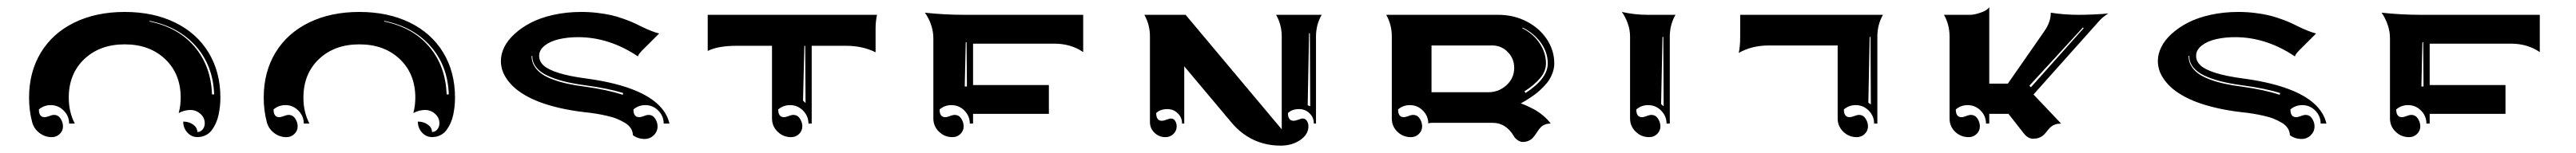

<svg xmlns="http://www.w3.org/2000/svg" viewBox="-20 -509 6969 415"><path d="M58.6 -244.1Q58.6 -313.7 90.6 -366.5Q122.6 -419.2 181.3 -447.9Q240 -476.6 317.4 -476.6Q394.8 -476.6 453.5 -447.9Q512.2 -419.2 544.2 -366.5Q576.2 -313.7 576.2 -244.1Q576.2 -232.9 575.1 -221.8Q574 -210.7 571.4 -198.2Q568.8 -185.8 564.1 -175.2Q559.3 -164.6 552.9 -155.9Q546.4 -147.2 536.4 -142.2Q526.4 -137.2 513.9 -137.2Q498 -137.2 486.8 -149.5Q475.6 -161.9 475.6 -179.2Q491.5 -179.2 502.7 -170.9Q513.9 -162.6 513.9 -150.9Q522.2 -150.9 528.1 -157.8Q533.9 -164.8 533.9 -174.6Q533.9 -189.7 522.2 -200.2Q510.5 -210.7 494.9 -210.7Q479.2 -210.7 463.4 -202.4Q468.8 -222.2 468.8 -244.1Q468.8 -308.8 426.6 -348.8Q384.5 -388.7 317.4 -388.7Q250.2 -388.7 208.1 -348.8Q166 -308.8 166 -244.1Q166 -205.1 182.4 -173.8H167Q167 -194.3 152.3 -209.1Q137.7 -223.9 117.2 -223.9Q99.1 -223.9 85.2 -212.2Q85.2 -191.4 100.3 -191.2Q105.5 -191.2 113.2 -194.2Q120.8 -197.3 126 -197.3Q137.5 -197.3 143.9 -187.3Q150.4 -177.2 150.4 -166.3Q150.4 -154.1 141.5 -145.5Q132.6 -137 120.1 -137Q101.6 -137 86.7 -148.4Q71.8 -159.9 67.1 -177.2Q58.6 -209 58.6 -244.1ZM384.3 -450.7Q461.9 -434.8 506.3 -382.3Q550.8 -329.8 553.5 -252.9H559.3Q556.6 -330.3 510.3 -383.3Q463.9 -436.3 384.8 -452.4Z M693.4 -244.1Q693.4 -313.7 725.3 -366.5Q757.3 -419.2 816 -447.9Q874.8 -476.6 952.1 -476.6Q1029.5 -476.6 1088.3 -447.9Q1147 -419.2 1179 -366.5Q1210.9 -313.7 1210.9 -244.1Q1210.9 -232.9 1209.8 -221.8Q1208.7 -210.7 1206.2 -198.2Q1203.6 -185.8 1198.9 -175.2Q1194.1 -164.6 1187.6 -155.9Q1181.2 -147.2 1171.1 -142.2Q1161.1 -137.2 1148.7 -137.2Q1132.8 -137.2 1121.6 -149.5Q1110.4 -161.9 1110.4 -179.2Q1126.2 -179.2 1137.5 -170.9Q1148.7 -162.6 1148.7 -150.9Q1157 -150.9 1162.8 -157.8Q1168.7 -164.8 1168.7 -174.6Q1168.7 -189.7 1157 -200.2Q1145.3 -210.7 1129.6 -210.7Q1114 -210.7 1098.1 -202.4Q1103.5 -222.2 1103.5 -244.1Q1103.5 -308.8 1061.4 -348.8Q1019.3 -388.7 952.1 -388.7Q885 -388.7 842.9 -348.8Q800.8 -308.8 800.8 -244.1Q800.8 -205.1 817.1 -173.8H801.8Q801.8 -194.3 787.1 -209.1Q772.5 -223.9 752 -223.9Q733.9 -223.9 720 -212.2Q720 -191.4 735.1 -191.2Q740.2 -191.2 747.9 -194.2Q755.6 -197.3 760.7 -197.3Q772.2 -197.3 778.7 -187.3Q785.2 -177.2 785.2 -166.3Q785.2 -154.1 776.2 -145.5Q767.3 -137 754.9 -137Q736.3 -137 721.4 -148.4Q706.5 -159.9 701.9 -177.2Q693.4 -209 693.4 -244.1ZM1019 -450.7Q1096.7 -434.8 1141.1 -382.3Q1185.5 -329.8 1188.2 -252.9H1194.1Q1191.4 -330.3 1145 -383.3Q1098.6 -436.3 1019.5 -452.4Z M1335 -343.8Q1335 -362.5 1344.2 -381.3Q1353.5 -400.1 1372.2 -417.2Q1390.9 -434.3 1416.5 -447.6Q1442.1 -460.9 1477.5 -468.8Q1512.9 -476.6 1552.7 -476.6Q1575.4 -476.6 1596.6 -474Q1617.7 -471.4 1632.8 -468Q1647.9 -464.6 1664.6 -458.7Q1681.2 -452.9 1690.6 -448.7Q1700 -444.6 1713.6 -437.7Q1745.1 -422.4 1763.2 -418.2L1726.8 -381.8Q1725.8 -380.9 1723.5 -378.5Q1721.2 -376.2 1720.3 -375.4Q1719.5 -374.5 1717.5 -372.6Q1715.6 -370.6 1714.8 -369.8Q1714.1 -368.9 1712.6 -367.3Q1711.2 -365.7 1710.6 -364.9Q1710 -364 1709 -362.7Q1708 -361.3 1707.5 -360.4Q1707 -359.4 1706.5 -358.2Q1706.1 -356.9 1705.8 -356Q1628.2 -408.2 1543.9 -408.2Q1516.1 -408.2 1492.7 -402.8Q1469.2 -397.5 1453.9 -385.6Q1438.5 -373.8 1438.5 -357.4Q1438.5 -342.5 1450.7 -331.3Q1462.9 -320.1 1491.3 -311.2Q1519.8 -302.2 1565.7 -296.1Q1648.9 -284.9 1702.1 -262Q1778.3 -229.2 1791 -173.8H1775.4Q1775.4 -194.3 1760.7 -209.1Q1746.1 -223.9 1725.6 -223.9Q1707.5 -223.9 1693.6 -212.2Q1693.6 -191.4 1708.7 -191.2Q1713.9 -191.2 1721.6 -194.2Q1729.2 -197.3 1734.4 -197.3Q1745.8 -197.3 1752.3 -187.3Q1758.8 -177.2 1758.8 -166.3Q1758.8 -152.1 1748.5 -142.1Q1738.3 -132.1 1723.6 -132.1Q1706.1 -132.1 1692.1 -142.3Q1691.9 -152.3 1686.5 -160.9Q1681.2 -169.4 1671.1 -175.5Q1661.1 -181.6 1649.3 -186.5Q1637.5 -191.4 1621.7 -194.9Q1606 -198.5 1591.8 -200.8Q1577.6 -203.1 1560.8 -204.8Q1524.7 -209 1493.8 -216.2Q1462.9 -223.4 1440.1 -232.1Q1417.2 -240.7 1399.2 -251.5Q1381.1 -262.2 1369.3 -273.4Q1357.4 -284.7 1349.5 -296.9Q1341.6 -309.1 1338.3 -320.6Q1335 -332 1335 -343.8ZM1418 -357.4Q1418 -342.5 1425 -330.4Q1432.1 -318.4 1444.5 -309.4Q1456.8 -300.5 1475.3 -293.6Q1493.9 -286.6 1515.1 -282Q1536.4 -277.3 1563 -273.9Q1621.6 -265.9 1664.6 -252L1665.8 -256.6Q1627.7 -268.8 1563.5 -277.6Q1530.3 -282 1505 -288.5Q1479.7 -294.9 1460.1 -304.3Q1440.4 -313.7 1430.2 -327.1Q1419.9 -340.6 1419.9 -357.4Z M1894.5 -370.8V-468.8H2352.5Q2348.6 -450.4 2348.6 -432.6V-367.2Q2313.2 -384.8 2268.6 -384.8H2175.8V-173.8H2167Q2167 -194.3 2152.3 -209.1Q2137.7 -223.9 2117.2 -223.9Q2099.1 -223.9 2085.2 -212.2Q2085.2 -191.4 2100.3 -191.2Q2105.5 -191.2 2113.2 -194.2Q2120.8 -197.3 2126 -197.3Q2137.5 -197.3 2143.9 -187.3Q2150.4 -177.2 2150.4 -166.3Q2150.4 -154.1 2141.5 -145.5Q2132.6 -137 2120.1 -137Q2098.6 -137 2083.5 -151.9Q2068.4 -166.7 2068.4 -187.7V-384.8H1972.7Q1922.6 -384.8 1894.5 -370.8ZM2152.3 -236.3 2159.2 -229.5 2158.2 -384.8 2156 -384.3Z M2481.9 -474.6Q2534.4 -468.8 2589.8 -468.8H2910.2V-367.7Q2877 -390.6 2832 -390.6H2612.3V-278.3H2817.4V-200.2H2612.3V-173.8H2603.5Q2603.5 -194.3 2588.9 -209.1Q2574.2 -223.9 2553.7 -223.9Q2535.6 -223.9 2521.7 -212.2Q2521.7 -191.4 2536.9 -191.2Q2542 -191.2 2549.7 -194.2Q2557.4 -197.3 2562.5 -197.3Q2574 -197.3 2580.4 -187.3Q2586.9 -177.2 2586.9 -166.3Q2586.9 -154.1 2578 -145.5Q2569.1 -137 2556.6 -137Q2535.2 -137 2520 -151.9Q2504.9 -166.7 2504.9 -187.7V-405.3Q2504.9 -424.1 2498.4 -442.6Q2491.9 -461.2 2481.9 -474.6ZM2589.8 -274.4H2595.7L2594.7 -394.5L2592.5 -394Z M3075.7 -468.8H3187.3L3447.3 -158.2V-410.2Q3447.3 -441.9 3432.1 -468.8H3555.4Q3540 -442.1 3540 -410.2V-173.8H3534.2Q3534.2 -190.4 3522.5 -201.8Q3510.7 -213.1 3494.1 -213.1Q3475.3 -213.1 3464.1 -202.4Q3464.1 -181.6 3479.2 -181.4Q3484.4 -181.4 3492.1 -184.4Q3499.8 -187.5 3504.9 -187.5Q3511 -187.5 3515.3 -181.3Q3519.5 -175 3519.5 -166.3Q3519.5 -144.5 3497.4 -129.3Q3475.3 -114 3444.3 -114Q3404.5 -114 3370.8 -129.9Q3337.2 -145.8 3311.5 -176.5L3183.6 -329.1V-173.8H3177.7Q3177.7 -190.4 3166 -201.8Q3154.3 -213.1 3137.7 -213.1Q3118.9 -213.1 3107.7 -202.4Q3107.7 -181.6 3122.8 -181.4Q3127.9 -181.4 3135.6 -184.4Q3143.3 -187.5 3148.4 -187.5Q3154.5 -187.5 3158.8 -181.3Q3163.1 -175 3163.1 -166.3Q3163.1 -154.1 3154.2 -145.5Q3145.3 -137 3132.8 -137Q3115.5 -137 3103.1 -148.9Q3090.8 -160.9 3090.8 -178V-410.2Q3090.8 -441.9 3075.7 -468.8ZM3517.6 -223.6 3524.4 -220.7 3523.4 -418.9 3521.2 -418.5Z M3730 -468.8H4033.2Q4075 -468.8 4109.9 -450.7Q4144.8 -432.6 4164.7 -402.3Q4184.6 -372.1 4184.6 -336.9Q4184.6 -325.2 4180.7 -313.6Q4176.8 -302 4171 -292.8Q4165.3 -283.7 4156.2 -274.4Q4147.2 -265.1 4139.8 -258.9Q4132.3 -252.7 4122.2 -245.8Q4112.1 -239 4106.7 -235.8Q4101.3 -232.7 4094 -228.5Q4101.3 -226.1 4109.4 -222.5Q4117.4 -219 4129.8 -212.4Q4142.1 -205.8 4154.2 -195.7Q4166.3 -185.5 4175 -173.8Q4166 -173.8 4159.3 -171.1Q4152.6 -168.5 4148.3 -164.1Q4144 -159.7 4140.5 -154.3Q4137 -148.9 4133.3 -143.7Q4129.6 -138.4 4125.4 -134Q4121.1 -129.6 4114.4 -126.8Q4107.7 -124 4098.6 -124Q4092.8 -124 4085.6 -128.8Q4078.4 -133.5 4074.7 -140.4Q4065.4 -156.7 4051 -166.3Q4036.6 -175.8 4018.6 -175.8H3852.5Q3846.4 -175.8 3843.8 -173.8Q3843.8 -194.3 3829.1 -209.1Q3814.5 -223.9 3793.9 -223.9Q3775.9 -223.9 3762 -212.2Q3762 -191.4 3777.1 -191.2Q3782.2 -191.2 3789.9 -194.2Q3797.6 -197.3 3802.7 -197.3Q3814.2 -197.3 3820.7 -187.3Q3827.1 -177.2 3827.1 -166.3Q3827.1 -154.1 3818.2 -145.5Q3809.3 -137 3796.9 -137Q3775.4 -137 3760.3 -151.6Q3745.1 -166.3 3745.1 -187.5V-410.2Q3745.1 -441.9 3730 -468.8ZM3852.5 -258.8H4005.9Q4034.2 -258.8 4055.2 -277.8Q4076.2 -296.9 4076.2 -325.2Q4076.2 -350.1 4058.8 -367.9Q4041.5 -385.7 4016.6 -385.7H3852.5ZM4098.1 -432.4Q4127.7 -417.5 4144.9 -391.7Q4162.1 -366 4162.1 -336.9Q4162.1 -316.4 4146.9 -297.7Q4131.6 -279.1 4104 -261.2L4106.9 -256.8Q4167 -295.9 4167 -336.9Q4167 -366.7 4148.6 -392.7Q4130.1 -418.7 4099.1 -434.1Z M4367.4 -476.6Q4402.1 -468.8 4437.3 -468.8H4512.5Q4497.1 -442.1 4497.1 -410.2V-173.8H4488.3Q4488.3 -194.3 4473.6 -209.1Q4459 -223.9 4438.5 -223.9Q4420.4 -223.9 4406.5 -212.2Q4406.5 -191.4 4421.6 -191.2Q4426.8 -191.2 4434.4 -194.2Q4442.1 -197.3 4447.3 -197.3Q4458.7 -197.3 4465.2 -187.3Q4471.7 -177.2 4471.7 -166.3Q4471.7 -154.1 4462.8 -145.5Q4453.9 -137 4441.4 -137Q4419.9 -137 4404.8 -151.9Q4389.6 -166.7 4389.6 -187.7V-410.2Q4389.6 -428 4383.4 -445.4Q4377.2 -462.9 4367.4 -476.6ZM4473.6 -226.6 4480.5 -220.7 4479.5 -409.2 4477.3 -408.7Z M4683.6 -365.5Q4687.5 -382.8 4687.5 -408V-468.8H5073.7Q5058.6 -441.9 5058.6 -410.2V-173.8H5049.8Q5049.8 -194.3 5035.2 -209.1Q5020.5 -223.9 5000 -223.9Q4981.9 -223.9 4968 -212.2Q4968 -191.4 4983.2 -191.2Q4988.3 -191.2 4996 -194.2Q5003.7 -197.3 5008.8 -197.3Q5020.3 -197.3 5026.7 -187.3Q5033.2 -177.2 5033.2 -166.3Q5033.2 -154.1 5024.3 -145.5Q5015.4 -137 5002.9 -137Q4981.4 -137 4966.3 -151.9Q4951.2 -166.7 4951.2 -187.7V-385.7H4765.6Q4718.8 -385.7 4683.6 -365.5ZM5034.2 -230.5 5041 -225.6 5040 -409.2 5037.8 -408.7Z M5238.8 -468.8H5309.6Q5320.3 -468.8 5337.5 -474.5Q5354.7 -480.2 5361.3 -489.3V-282.2H5411.6L5510.5 -424.6Q5527.8 -449.5 5527.8 -474.6Q5563.2 -468.8 5604 -468.8Q5618.4 -468.8 5644.4 -469.8Q5670.4 -470.9 5683.6 -472.7Q5677.7 -469.2 5670.8 -463.6Q5663.8 -458 5660.2 -453.9L5481 -252.7L5555.7 -173.8Q5546.6 -173.8 5539.9 -171.5Q5533.2 -169.2 5528.9 -165.6Q5524.7 -162.1 5521.1 -157.7Q5517.6 -153.3 5514 -148.9Q5510.5 -144.5 5506.2 -141Q5502 -137.5 5495.2 -135.1Q5488.5 -132.8 5479.5 -132.8Q5465.8 -132.8 5453.9 -148.2L5413.3 -200.2H5361.3V-173.8H5352.5Q5352.5 -194.3 5337.9 -209.1Q5323.2 -223.9 5302.7 -223.9Q5284.7 -223.9 5270.8 -212.2Q5270.8 -191.4 5285.9 -191.2Q5291 -191.2 5298.7 -194.2Q5306.4 -197.3 5311.5 -197.3Q5323 -197.3 5329.5 -187.3Q5335.9 -177.2 5335.9 -166.3Q5335.9 -154.1 5327 -145.5Q5318.1 -137 5305.7 -137Q5284.2 -137 5269 -151.6Q5253.9 -166.3 5253.9 -187.5V-410.2Q5253.9 -441.9 5238.8 -468.8ZM5469.7 -276.4 5474.1 -272.5 5616.7 -432.6 5614.7 -434.6Z M5817.4 -343.8Q5817.4 -362.5 5826.7 -381.3Q5835.9 -400.1 5854.6 -417.2Q5873.3 -434.3 5898.9 -447.6Q5924.6 -460.9 5960 -468.8Q5995.4 -476.6 6035.2 -476.6Q6057.9 -476.6 6079 -474Q6100.1 -471.4 6115.2 -468Q6130.4 -464.6 6147 -458.7Q6163.6 -452.9 6173 -448.7Q6182.4 -444.6 6196 -437.7Q6227.5 -422.4 6245.6 -418.2L6209.2 -381.8Q6208.3 -380.9 6205.9 -378.5Q6203.6 -376.2 6202.8 -375.4Q6201.9 -374.5 6200 -372.6Q6198 -370.6 6197.3 -369.8Q6196.5 -368.9 6195.1 -367.3Q6193.6 -365.7 6193 -364.9Q6192.4 -364 6191.4 -362.7Q6190.4 -361.3 6189.9 -360.4Q6189.5 -359.4 6189 -358.2Q6188.5 -356.9 6188.2 -356Q6110.6 -408.2 6026.4 -408.2Q5998.5 -408.2 5975.1 -402.8Q5951.7 -397.5 5936.3 -385.6Q5920.9 -373.8 5920.9 -357.4Q5920.9 -342.5 5933.1 -331.3Q5945.3 -320.1 5973.8 -311.2Q6002.2 -302.2 6048.1 -296.1Q6131.3 -284.9 6184.6 -262Q6260.7 -229.2 6273.4 -173.8H6257.8Q6257.8 -194.3 6243.2 -209.1Q6228.5 -223.9 6208 -223.9Q6189.9 -223.9 6176 -212.2Q6176 -191.4 6191.2 -191.2Q6196.3 -191.2 6204 -194.2Q6211.7 -197.3 6216.8 -197.3Q6228.3 -197.3 6234.7 -187.3Q6241.2 -177.2 6241.2 -166.3Q6241.2 -152.1 6231 -142.1Q6220.7 -132.1 6206.1 -132.1Q6188.5 -132.1 6174.6 -142.3Q6174.3 -152.3 6168.9 -160.9Q6163.6 -169.4 6153.6 -175.5Q6143.6 -181.6 6131.7 -186.5Q6119.9 -191.4 6104.1 -194.9Q6088.4 -198.5 6074.2 -200.8Q6060.1 -203.1 6043.2 -204.8Q6007.1 -209 5976.2 -216.2Q5945.3 -223.4 5922.5 -232.1Q5899.7 -240.7 5881.6 -251.5Q5863.5 -262.2 5851.7 -273.4Q5839.8 -284.7 5831.9 -296.9Q5824 -309.1 5820.7 -320.6Q5817.4 -332 5817.4 -343.8ZM5900.4 -357.4Q5900.4 -342.5 5907.5 -330.4Q5914.6 -318.4 5926.9 -309.4Q5939.2 -300.5 5957.8 -293.6Q5976.3 -286.6 5997.6 -282Q6018.8 -277.3 6045.4 -273.9Q6104 -265.9 6147 -252L6148.2 -256.6Q6110.1 -268.8 6045.9 -277.6Q6012.7 -282 5987.4 -288.5Q5962.2 -294.9 5942.5 -304.3Q5922.9 -313.7 5912.6 -327.1Q5902.3 -340.6 5902.3 -357.4Z M6422.4 -474.6Q6474.9 -468.8 6530.3 -468.8H6850.6V-367.7Q6817.4 -390.6 6772.5 -390.6H6552.7V-278.3H6757.8V-200.2H6552.7V-173.8H6543.9Q6543.9 -194.3 6529.3 -209.1Q6514.6 -223.9 6494.1 -223.9Q6476.1 -223.9 6462.2 -212.2Q6462.2 -191.4 6477.3 -191.2Q6482.4 -191.2 6490.1 -194.2Q6497.8 -197.3 6502.9 -197.3Q6514.4 -197.3 6520.9 -187.3Q6527.3 -177.2 6527.3 -166.3Q6527.3 -154.1 6518.4 -145.5Q6509.5 -137 6497.1 -137Q6475.6 -137 6460.4 -151.9Q6445.3 -166.7 6445.3 -187.7V-405.3Q6445.3 -424.1 6438.8 -442.6Q6432.4 -461.2 6422.4 -474.6ZM6530.3 -274.4H6536.1L6535.2 -394.5L6533 -394Z"/></svg>

Font: AgreloyInT3
Style: Medium
Weight: 400
Designer: gluk
Foundry: gluk
Version: Version 0.27